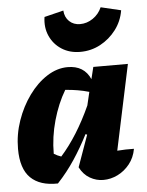

<svg xmlns="http://www.w3.org/2000/svg" viewBox="-54 -795 646 846"><g transform="rotate(-5 269.5 -371.5)"><path d="M168 6Q89 8 47.5 -32.5Q6 -73 6 -161Q6 -225 27 -285.5Q48 -346 83.5 -395Q119 -444 163.5 -472.5Q208 -501 255 -501Q328 -501 355 -439L368 -492H521L441 -115Q478 -118 515 -117Q508 -78 485.5 -50Q463 -22 432.5 -7Q402 8 369 8Q338 8 310 -8Q282 -24 265 -57L315 -197L308 -200Q279 -143 245 -91.5Q211 -40 168 6ZM161 -126Q177 -116 193 -111Q268 -195 327 -325L341 -384Q293 -398 236 -402Q202 -345 181.5 -272.5Q161 -200 161 -126ZM317 -563Q270 -563 235 -585.5Q200 -608 183 -646Q166 -684 173 -730L258 -751Q260 -721 279 -703Q298 -685 327 -685Q357 -685 383.5 -703Q410 -721 423 -751L512 -730Q504 -682 475.5 -644.5Q447 -607 406 -585Q365 -563 317 -563Z"/></g></svg>

Font: Piazzolla ExtraBold
Style: Italic
Weight: 800
Italic angle: -11.3°
Designer: Juan Pablo del Peral
Foundry: Huerta Tipografica
Version: Version 1.330